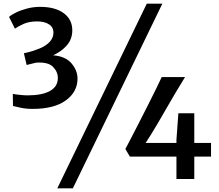

<svg xmlns="http://www.w3.org/2000/svg" viewBox="-20 -978 1196 1049"><path d="M51 -399 50 -465Q69 -461.5 92 -459.2Q115 -457 131 -457Q210 -457 253 -481Q296 -505 296 -552Q296 -586.5 268.8 -613.5Q241.5 -640.5 176 -635.5L125.5 -623L110.5 -687Q137 -692.5 158 -699.2Q179 -706 196 -713Q269.5 -744 272 -797Q273 -828.5 248 -844.8Q223 -861 183 -861Q139 -861 109.2 -847.5Q79.5 -834 61.5 -821.5L29.5 -885.5Q41.5 -897 67.8 -909.8Q94 -922.5 128.2 -931.5Q162.5 -940.5 199 -940.5Q281.5 -940.5 328.2 -906Q375 -871.5 375 -812Q375 -764 344.5 -729.5Q314 -695 270 -676Q337.5 -670.5 370.5 -632Q403.5 -593.5 403.5 -548.5Q403.5 -476 339.8 -429.5Q276 -383 158 -383Q123 -383 93.8 -389.2Q64.5 -395.5 51 -399ZM782 -958H867L378 51H293ZM689.5 -122.5 665 -164Q677 -186.5 696.8 -224.5Q716.5 -262.5 740 -308.5Q763.5 -354.5 787.2 -401.2Q811 -448 831 -489Q851 -530 863.5 -557H991Q930.5 -458.5 886.8 -381.5Q843 -304.5 804.5 -242L775.5 -197H944V-214L954.5 -359H1041.5V-197H1133V-122.5H1041.5V0H944V-122.5Z"/></svg>

Font: Merriweather Sans
Style: Regular
Weight: 400
Designer: Eben Sorkin
Foundry: Eben Sorkin
Version: Version 1.008; ttfautohint (v1.7.19-72a1) -l 8 -r 50 -G 200 